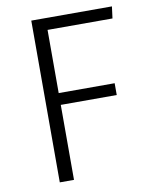

<svg xmlns="http://www.w3.org/2000/svg" viewBox="-83 -803 686 865"><g transform="rotate(-10 259.5 -370.0)"><path d="M120 0H185V-343H441V-397H185V-686H482L489 -740H120Z"/></g></svg>

Font: Glow Sans SC Normal
Style: Regular
Weight: 400
Designer: Ryoko NISHIZUKA (kana, bopomofo & ideographs); Paul D. Hunt (Latin, Greek & Cyrillic); Sandoll Communications, Soo-young
Version: Version 0.93